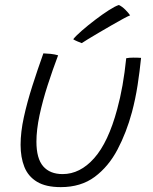

<svg xmlns="http://www.w3.org/2000/svg" viewBox="-20 -746 629 788"><path d="M498 -507Q509.5 -509.5 528 -509.5Q536 -509.5 545.2 -509.2Q554.5 -509 559 -508.5Q553.5 -454 544.8 -397Q536 -340 521.5 -285.5Q499 -202 462.2 -132.2Q425.5 -62.5 368.8 -20.2Q312 22 229.5 22Q168 22 131.8 0Q95.5 -22 80 -61Q64.5 -100 64.5 -151.5Q64.5 -204 78 -265.5Q91.5 -327 112.8 -393.5Q134 -460 158 -527Q164 -526.5 172.2 -526Q180.5 -525.5 187.5 -525Q196 -524 204.2 -522.5Q212.5 -521 218.5 -519Q196 -459.5 175.5 -396Q155 -332.5 142.2 -272.8Q129.5 -213 129.5 -164.5Q129.5 -95.5 157.2 -63.5Q185 -31.5 237 -31.5Q308.5 -31.5 366.5 -96.8Q424.5 -162 461 -298Q473.5 -343.5 482.8 -395.8Q492 -448 498 -507ZM468 -725.5Q481.5 -719 494.5 -706Q507.5 -693 514 -683Q504.5 -679.5 484 -668.2Q463.5 -657 437.8 -642.2Q412 -627.5 386.8 -612.5Q361.5 -597.5 342 -585.8Q322.5 -574 315.5 -569Q310 -571 297.5 -576.2Q285 -581.5 280.5 -585Q291.5 -599 316.2 -620.5Q341 -642 370.5 -664.5Q400 -687 426.5 -704Q453 -721 468 -725.5Z"/></svg>

Font: Grandstander ExtraLight
Style: Italic
Weight: 200
Italic angle: -15°
Designer: Tyler Finck
Foundry: Etcetera Type Co
Version: Version 1.200; ttfautohint (v1.8.3)